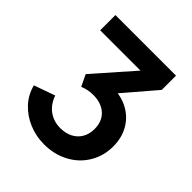

<svg xmlns="http://www.w3.org/2000/svg" viewBox="-206 -878 1024 1024"><g transform="rotate(45 305.5 -366.5)"><path d="M31.8 -172.5 150.5 -214.5Q168.2 -164 205.6 -137.2Q243 -110.5 292.5 -110.5Q332 -110.5 362 -125.9Q392 -141.2 408.8 -169.8Q425.5 -198.2 425.5 -236.8Q425.5 -294.2 389.4 -327.4Q353.2 -360.5 292.2 -360.5Q250.8 -360.5 215.8 -345.2L184.8 -410.2L378.2 -630H74.2V-745H531.2V-637.5L337.2 -411L338.5 -461.5Q404.8 -461 455.2 -433Q505.8 -405 533.8 -355.2Q561.8 -305.5 561.8 -241.2Q561.8 -170 527.1 -112Q492.5 -54 430.9 -21Q369.2 12 292.5 12Q231.5 12 176.8 -11Q122 -34 83.8 -75.5Q45.5 -117 31.8 -172.5Z"/></g></svg>

Font: Trafiko Sans Variable
Style: Regular
Weight: 400
Designer: Gumpita Rahayu / Trafiko
Foundry: Tokotype / Trafiko
Version: Version 0.001;FEAKit 1.0